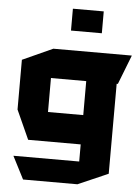

<svg xmlns="http://www.w3.org/2000/svg" viewBox="-62 -792 761 1043"><g transform="rotate(5 318.5 -270.0)"><path d="M206.7 -358.7V-518.5H633.4V-517.5L571.5 -358.7ZM103.7 203.7 40.7 80.7V79.7H399V203.7ZM112.5 -13.6 40.7 -172.4V-173.4H399V-13.6ZM40.7 -173.4V-443.7L205.7 -518.5H206.7V-173.4ZM399 203.7V-358.7H565L564.6 131.9L400 203.7ZM292.6 -625.1V-744.3H460.8V-625.1Z"/></g></svg>

Font: Foldit Thin
Style: Regular
Weight: 100
Designer: Sophia Tai
Foundry: Sophia Tai
Version: Version 1.003